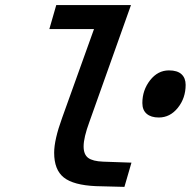

<svg xmlns="http://www.w3.org/2000/svg" viewBox="-20 -730 753 758"><path d="M225.1 -264.2 351.1 -615.2H174.8L202.1 -710H497.1L333 -249Q310.1 -187 310.1 -151.9Q310.1 -120.1 328.1 -106.7Q346.2 -93.3 387.2 -91.8L499 -87.9L471.2 7.8L358.9 4.9Q270 1 231.9 -29.3Q193.8 -59.6 193.8 -127Q193.8 -178.2 225.1 -264.2ZM606.9 -266.1Q576.2 -266.1 559.1 -280.8Q542 -295.4 542 -323.2Q542 -374 572.5 -413.1Q603 -452.1 647 -452.1Q680.2 -452.1 696.5 -437Q712.9 -421.9 712.9 -395Q712.9 -342.8 682.1 -304.4Q651.4 -266.1 606.9 -266.1Z"/></svg>

Font: IntelOne Mono Medium
Style: Italic
Weight: 500
Italic angle: -16°
Designer: Fred Shallcrass
Foundry: Frere-Jones Type LLC
Version: Version 1.200;hotconv 1.1.0;makeotfexe 2.6.0;FJTRelease1.2